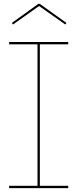

<svg xmlns="http://www.w3.org/2000/svg" viewBox="-20 -968 398 988"><path d="M27 -752H331V-740H185V-12H331V0H27V-12H173V-740H27ZM322 -850 316 -842 181 -937 47 -842 41 -850 177 -948H185Z"/></svg>

Font: Hepta Slab Thin
Style: Regular
Weight: 250
Designer: Michael LaGattuta
Foundry: Michael LaGattuta
Version: Version 1.100; ttfautohint (v1.8) -l 8 -r 50 -G 200 -x 14 -D